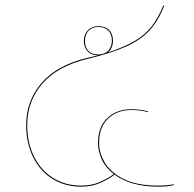

<svg xmlns="http://www.w3.org/2000/svg" viewBox="-20 -698 725 719"><path d="M631 -8V-5Q611 1 572 1Q470 1 409 -44Q389 -28 356.5 -13.5Q324 1 284 1Q223 1 176 -28.5Q129 -58 103.5 -110.5Q78 -163 78 -229Q78 -320 135.5 -387Q193 -454 306 -481L347 -491Q322 -491 308 -506Q294 -521 294 -545Q294 -569 309 -584.5Q324 -600 348 -600Q374 -600 388.5 -585.5Q403 -571 403 -546Q403 -516 383 -501Q446 -522 485 -545Q524 -568 548 -599Q572 -630 592 -678L595 -676Q572 -619 540.5 -584.5Q509 -550 455 -525Q401 -500 306 -477Q195 -450 138.5 -384.5Q82 -319 82 -229Q82 -164 107 -112.5Q132 -61 178 -32Q224 -3 284 -3Q323 -3 354 -16.5Q385 -30 406 -46Q375 -70 361 -101.5Q347 -133 347 -162Q347 -223 382 -256Q417 -289 472 -289Q505 -289 534 -281V-278Q505 -286 472 -286Q419 -286 385 -254Q351 -222 351 -162Q351 -127 371.5 -90.5Q392 -54 441.5 -28.5Q491 -3 572 -3Q606 -3 631 -8ZM348 -494Q372 -494 385.5 -508.5Q399 -523 399 -546Q399 -570 385.5 -583.5Q372 -597 348 -597Q325 -597 311.5 -582.5Q298 -568 298 -545Q298 -521 311 -507.5Q324 -494 348 -494Z"/></svg>

Font: FiraGO Four
Style: Regular
Weight: 100
Designer: bBox Type
Foundry: bBox Type GmbH
Version: Version 1.001